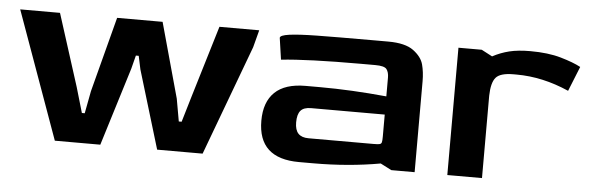

<svg xmlns="http://www.w3.org/2000/svg" viewBox="-38 -566 2069 673"><g transform="rotate(5 996.5 -229.0)"><path d="M10 -448H150L231 -194L257 -105H267L282 -184L351 -448H511L584 -184L598 -105H608L635 -196L711 -448H851L835 -387L691 0H531L448 -275L438 -322H428L416 -275L331 0H171Z M886 -133Q886 -199 922 -233.5Q958 -268 1030 -268H1081Q1190 -268 1315 -256V-322Q1315 -341 1307 -351.5Q1299 -362 1267 -362H1217Q1028 -362 936 -352L925 -428Q925 -437 957 -441.5Q989 -446 1054 -447Q1119 -448 1255 -448H1305Q1365 -448 1394 -426.5Q1423 -405 1430 -378.5Q1437 -352 1437 -320V0H1355L1316 -20Q1204 0 1080 0H1030Q886 0 886 -133ZM1285 -86Q1301 -86 1306.5 -87.5Q1312 -89 1313.5 -94.5Q1315 -100 1315 -115V-192H1056Q1030 -192 1019 -179Q1008 -166 1008 -138Q1008 -111 1020 -98.5Q1032 -86 1056 -86Z M1552 -448H1634L1672 -428Q1700 -443 1730.5 -450.5Q1761 -458 1804 -458Q1867 -458 1912 -445Q1957 -432 1983 -418L1948 -331Q1855 -372 1763 -372H1752Q1706 -372 1690.5 -354Q1675 -336 1674 -290V0H1552Z"/></g></svg>

Font: Gold
Style: Regular
Weight: 400
Designer: jaiki
Version: Version 1.000